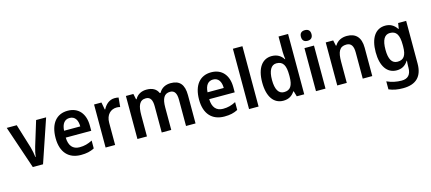

<svg xmlns="http://www.w3.org/2000/svg" viewBox="-67 -1428 5240 2336"><g transform="rotate(-15 2553.0 -260.0)"><path d="M184 0H313L497 -542H371L276 -232C263 -189 253 -142 250 -109H246C242 -147 233 -194 221 -237L127 -542H1Z M770 -552C630 -552 543 -452 543 -267C543 -89 635 10 790 10C860 10 909 -1 959 -27V-126C905 -98 858 -85 797 -85C713 -85 666 -140 664 -242H985V-308C985 -458 905 -552 770 -552ZM770 -461C838 -461 870 -406 870 -328H666C671 -418 710 -461 770 -461Z M1361 -552C1295 -552 1245 -506 1217 -450H1211L1194 -542H1101V0H1221V-280C1221 -381 1281 -436 1357 -436C1369 -436 1389 -434 1400 -430L1411 -547C1396 -551 1376 -552 1361 -552Z M2068 -552C2006 -552 1950 -527 1920 -470H1909C1886 -524 1837 -552 1763 -552C1704 -552 1648 -528 1618 -471H1611L1596 -542H1502V0H1622V-266C1622 -385 1647 -452 1728 -452C1783 -452 1808 -412 1808 -330V0H1928V-283C1928 -393 1957 -452 2034 -452C2089 -452 2114 -411 2114 -330V0H2234V-356C2234 -492 2179 -552 2068 -552Z M2577 -552C2437 -552 2350 -452 2350 -267C2350 -89 2442 10 2597 10C2667 10 2716 -1 2766 -27V-126C2712 -98 2665 -85 2604 -85C2520 -85 2473 -140 2471 -242H2792V-308C2792 -458 2712 -552 2577 -552ZM2577 -461C2645 -461 2677 -406 2677 -328H2473C2478 -418 2517 -461 2577 -461Z M3028 0V-760H2908V0Z M3339 10C3409 10 3452 -21 3483 -68H3489L3509 0H3603V-760H3483V-566C3483 -535 3488 -498 3491 -473H3486C3456 -521 3408 -552 3339 -552C3222 -552 3146 -454 3146 -271C3146 -88 3221 10 3339 10ZM3374 -89C3305 -89 3269 -151 3269 -270C3269 -386 3305 -452 3373 -452C3458 -452 3487 -392 3487 -274V-253C3486 -142 3455 -89 3374 -89Z M3812 -752C3772 -752 3745 -733 3745 -685C3745 -638 3772 -618 3812 -618C3850 -618 3878 -638 3878 -685C3878 -732 3851 -752 3812 -752ZM3871 -542H3751V0H3871Z M4286 -552C4224 -552 4166 -527 4135 -472H4128L4113 -542H4019V0H4139V-267C4139 -391 4167 -452 4254 -452C4314 -452 4340 -411 4340 -330V0H4460V-357C4460 -491 4395 -552 4286 -552Z M4770 -552C4647 -552 4575 -448 4575 -269C4575 -94 4646 10 4767 10C4828 10 4876 -14 4912 -72H4916C4914 -52 4912 -22 4912 0V13C4912 104 4870 146 4792 146C4730 146 4667 133 4608 106V207C4662 230 4718 240 4786 240C4952 240 5032 155 5032 -4V-542H4931L4920 -472H4915C4878 -528 4830 -552 4770 -552ZM4802 -451C4881 -451 4916 -400 4916 -271V-250C4916 -135 4880 -89 4804 -89C4733 -89 4698 -148 4698 -268C4698 -389 4733 -451 4802 -451Z"/></g></svg>

Font: Noto Sans Gurmukhi SemiCondensed SemiBold
Style: Regular
Weight: 600
Width: 4
Designer: Jelle Bosma - Monotype Design Team
Foundry: Monotype Imaging Inc.
Version: Version 2.004